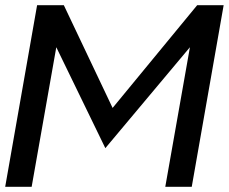

<svg xmlns="http://www.w3.org/2000/svg" viewBox="-41 -720 882 740"><path d="M365 -149 691 -538 596 0H698L821 -700H719L393 -304L205 -700H102L-21 0H81L176 -538Z"/></svg>

Font: Geom
Style: Italic
Weight: 400
Italic angle: -10°
Version: Version 1.102